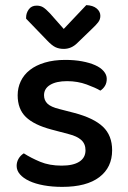

<svg xmlns="http://www.w3.org/2000/svg" viewBox="-20 -716 499 750"><path d="M418 -129Q418 -62 368 -24Q318 14 223 14Q184 14 151 8Q118 2 94.5 -9Q71 -20 58 -35Q45 -50 45 -68Q45 -83 52.5 -96Q60 -109 73 -117Q101 -99 137 -84Q173 -69 221 -69Q266 -69 290 -84.5Q314 -100 314 -129Q314 -154 297.5 -169Q281 -184 249 -192L181 -210Q113 -228 81 -259Q49 -290 49 -344Q49 -373 61 -398.5Q73 -424 96.5 -442.5Q120 -461 155 -471.5Q190 -482 235 -482Q271 -482 300.5 -476.5Q330 -471 351.5 -461.5Q373 -452 385 -438Q397 -424 397 -408Q397 -392 390 -380.5Q383 -369 372 -362Q354 -373 318.5 -386Q283 -399 242 -399Q200 -399 176 -384.5Q152 -370 152 -344Q152 -324 165.5 -311Q179 -298 212 -290L270 -275Q346 -255 382 -221Q418 -187 418 -129ZM229 -603 317 -696Q343 -695 357.5 -683Q372 -671 372 -654Q372 -640 363.5 -629Q355 -618 340 -604L282 -548Q259 -525 229 -525Q211 -525 197 -531.5Q183 -538 164 -558L82 -643V-648Q82 -665 92.5 -679.5Q103 -694 123 -694Q138 -694 148.5 -687.5Q159 -681 175 -664Z"/></svg>

Font: Baloo Bhai 2 Medium
Style: Regular
Weight: 500
Designer: Supriya Tembe, Noopur Datye and Ek Type
Foundry: Ek Type
Version: Version 1.640;PS 1.000;hotconv 16.6.51;makeotf.lib2.5.65220;